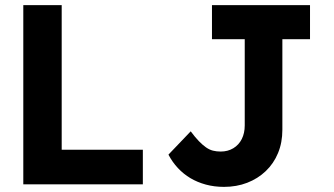

<svg xmlns="http://www.w3.org/2000/svg" viewBox="-20 -720 1303 750"><path d="M71 0V-700H221V-135H538V0ZM638 -116 725 -207Q742 -184 756.5 -169Q771 -154 784.5 -144.5Q798 -135 812 -131.5Q826 -128 842 -128Q870 -128 891.5 -141Q913 -154 924.5 -177Q936 -200 936 -230V-567H808V-700H1191V-567H1083V-213Q1083 -163 1066 -122Q1049 -81 1018 -51.5Q987 -22 945.5 -6Q904 10 855 10Q817 10 784 1Q751 -8 724 -24Q697 -40 675 -63.5Q653 -87 638 -116Z"/></svg>

Font: Our Lexend SemiBold
Style: Regular
Weight: 600
Designer: Bonnie Shaver-Troup, Thomas Jockin
Foundry: Lexend
Version: Version 1.007